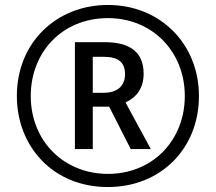

<svg xmlns="http://www.w3.org/2000/svg" viewBox="-20 -744 871 774"><path d="M415 10C627 10 782 -144 782 -357C782 -565 628 -724 415 -724C209 -724 48 -574 48 -357C48 -154 193 10 415 10ZM415 -43C239 -43 104 -174 104 -357C104 -535 232 -671 415 -671C594 -671 725 -536 725 -357C725 -179 596 -43 415 -43ZM282 -143H354V-314H420L507 -143H588L486 -331C531 -352 559 -389 559 -447C559 -533 505 -574 402 -574H282ZM399 -370H354V-515H398C457 -515 484 -493 484 -445C484 -396 451 -370 399 -370Z"/></svg>

Font: Noto Sans Gurmukhi UI Condensed
Style: Regular
Weight: 400
Width: 3
Designer: Jelle Bosma - Monotype Design Team
Foundry: Monotype Imaging Inc.
Version: Version 2.004